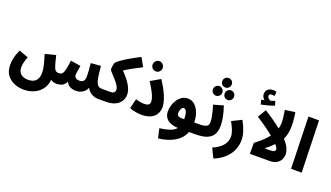

<svg xmlns="http://www.w3.org/2000/svg" viewBox="-93 -1647 4486 2605"><g transform="rotate(20 2150.0 -344.5)"><path d="M312 232Q238 232 173 204.5Q108 177 67.5 120.5Q27 64 27 -25Q27 -63 36.5 -114Q46 -165 82 -248L216 -199Q195 -144 187.5 -110.5Q180 -77 180 -40Q180 21 218.5 53.5Q257 86 321 86Q400 86 436 45.5Q472 5 472 -68Q472 -117 456 -181.5Q440 -246 416 -321L569 -360Q583 -302 592 -268Q601 -234 606 -218Q621 -171 638 -156Q655 -141 686 -142Q705 -142 719 -148.5Q733 -155 744 -175.5Q755 -196 764.5 -239.5Q774 -283 783 -357L928 -334Q921 -295 915 -257.5Q909 -220 909 -197Q909 -174 926 -157.5Q943 -141 987 -141Q1059 -141 1059 -229Q1059 -263 1056.5 -308Q1054 -353 1046 -418L1190 -430Q1198 -329 1208 -271Q1218 -213 1233 -185Q1248 -157 1268.5 -149Q1289 -141 1318 -141Q1354 -141 1371.5 -120Q1389 -99 1389 -70Q1389 -36 1368 -15.5Q1347 5 1308 5Q1282 5 1250.5 -3.5Q1219 -12 1190 -34Q1161 -56 1141 -96Q1124 -57 1098 -35Q1072 -13 1042.5 -4Q1013 5 987 5Q933 5 895.5 -15.5Q858 -36 843 -76Q816 -25 780.5 -10Q745 5 705 5Q687 5 664 -0.5Q641 -6 620 -21Q612 60 569 116.5Q526 173 459 202.5Q392 232 312 232Z M1308 5 1318 -141H1427Q1467 -141 1482 -156Q1497 -171 1497 -194Q1497 -222 1477 -254Q1457 -286 1428 -319Q1390 -362 1361.5 -392Q1333 -422 1333 -438Q1333 -452 1335.5 -472.5Q1338 -493 1342.5 -511Q1347 -529 1354 -537Q1386 -571 1464.5 -620.5Q1543 -670 1665 -732L1734 -608Q1650 -566 1591 -533Q1532 -500 1491 -472Q1575 -387 1616.5 -316.5Q1658 -246 1658 -181Q1658 -150 1646 -117.5Q1634 -85 1605.5 -57Q1577 -29 1529.5 -12Q1482 5 1411 5Z M1915 -614Q1884 -614 1863 -635.5Q1842 -657 1842 -687Q1842 -717 1863 -739.5Q1884 -762 1915 -762Q1945 -762 1966 -739.5Q1987 -717 1987 -687Q1987 -657 1966 -635.5Q1945 -614 1915 -614Z M1758 -28 1792 -168Q1821 -158 1856 -152Q1891 -146 1917 -146Q1956 -146 1976.5 -159.5Q1997 -173 1997 -206Q1997 -226 1988.5 -256.5Q1980 -287 1955 -336.5Q1930 -386 1881 -462L2020 -543Q2092 -435 2129.5 -342.5Q2167 -250 2167 -189Q2167 -136 2143 -92Q2119 -48 2067 -21Q2015 6 1932 6Q1907 6 1875.5 2.5Q1844 -1 1812.5 -8.5Q1781 -16 1758 -28Z M2254 230 2223 94Q2305 84 2365 64Q2425 44 2459 5Q2357 0 2305 -43.5Q2253 -87 2253 -163Q2253 -207 2267 -252Q2281 -297 2307 -334.5Q2333 -372 2369.5 -395Q2406 -418 2450 -418Q2509 -418 2551 -380.5Q2593 -343 2616.5 -280.5Q2640 -218 2642 -141H2704Q2740 -141 2758 -120.5Q2776 -100 2776 -70Q2776 -35 2756 -15Q2736 5 2695 5H2618Q2579 104 2484 159.5Q2389 215 2254 230ZM2394 -189Q2394 -170 2401.5 -157.5Q2409 -145 2431.5 -139.5Q2454 -134 2499 -137Q2498 -202 2483.5 -239.5Q2469 -277 2442 -277Q2427 -277 2416.5 -263.5Q2406 -250 2400 -229.5Q2394 -209 2394 -189Z M2876 -731Q2846 -731 2826.5 -751Q2807 -771 2807 -799Q2807 -828 2826.5 -848Q2846 -868 2876 -868Q2904 -868 2924 -848Q2944 -828 2944 -799Q2944 -771 2924 -751Q2904 -731 2876 -731ZM2794 -583Q2765 -583 2745 -603.5Q2725 -624 2725 -652Q2725 -680 2745 -701Q2765 -722 2794 -722Q2821 -722 2841.5 -701Q2862 -680 2862 -652Q2862 -624 2841.5 -603.5Q2821 -583 2794 -583ZM2962 -583Q2933 -583 2914 -603.5Q2895 -624 2895 -652Q2895 -680 2914 -701Q2933 -722 2962 -722Q2990 -722 3010 -701Q3030 -680 3030 -652Q3030 -624 3010 -603.5Q2990 -583 2962 -583Z M2694 5 2704 -141Q2761 -141 2792 -149Q2823 -157 2835 -174Q2847 -191 2847 -220Q2847 -252 2839.5 -294Q2832 -336 2821 -378.5Q2810 -421 2799 -456L2940 -496Q2952 -461 2964.5 -415.5Q2977 -370 2985.5 -319.5Q2994 -269 2994 -221Q2994 -148 2970 -103Q2946 -58 2904.5 -34.5Q2863 -11 2809 -3Q2755 5 2694 5Z M3052 230 2987 95Q3059 64 3100 27.5Q3141 -9 3158.5 -49Q3176 -89 3176 -129Q3176 -171 3156.5 -221.5Q3137 -272 3104 -330L3244 -399Q3284 -325 3305.5 -261Q3327 -197 3327 -136Q3327 -64 3299.5 4.5Q3272 73 3211.5 131.5Q3151 190 3052 230Z M3406 -678 3390 -743Q3417 -748 3434 -751Q3418 -764 3406.5 -783.5Q3395 -803 3395 -827Q3395 -876 3426.5 -898.5Q3458 -921 3498 -921Q3527 -921 3549 -913L3542 -851Q3533 -853 3523 -854.5Q3513 -856 3503 -856Q3465 -856 3465 -826Q3465 -805 3481 -791Q3497 -777 3513 -772Q3546 -781 3574 -792L3594 -730Q3557 -716 3506.5 -702Q3456 -688 3406 -678Z M3730 -286Q3678 -334 3599 -392.5Q3520 -451 3426 -510L3498 -630Q3605 -563 3681 -506.5Q3757 -450 3809 -403Z M3955 -154Q3955 -118 3937.5 -82.5Q3920 -47 3881 -23.5Q3842 0 3778 0H3496V-158Q3591 -229 3648.5 -293Q3706 -357 3732 -419Q3758 -481 3758 -547Q3758 -573 3754.5 -606Q3751 -639 3746 -670Q3741 -701 3737 -722L3883 -742Q3886 -722 3890.5 -690.5Q3895 -659 3898 -623Q3901 -587 3901 -555Q3901 -499 3892 -447.5Q3883 -396 3860 -351Q3917 -289 3936 -241.5Q3955 -194 3955 -154ZM3658 -138H3737Q3782 -138 3797 -149Q3812 -160 3812 -177Q3812 -199 3775 -242Q3749 -215 3719.5 -188.5Q3690 -162 3658 -138Z M4091 0 4070 -747H4223L4244 0Z"/></g></svg>

Font: Noto Sans Arabic Cond ExtBd
Style: Regular
Weight: 800
Width: 3
Designer: Monotype Design Team, Nadine Chahine, Nizar Qandah and Khaled Hosny
Foundry: Monotype Imaging Inc.
Version: Version 2.012; ttfautohint (v1.8.4.7-5d5b)